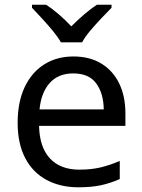

<svg xmlns="http://www.w3.org/2000/svg" viewBox="-20 -786 604 816"><path d="M292 -546Q361 -546 410.5 -516Q460 -486 486.5 -431.5Q513 -377 513 -304V-251H146Q148 -160 192.5 -112.5Q237 -65 317 -65Q368 -65 407.5 -74.5Q447 -84 489 -102V-25Q448 -7 408 1.5Q368 10 313 10Q237 10 178.5 -21Q120 -52 87.5 -113.5Q55 -175 55 -264Q55 -352 84.5 -415Q114 -478 167.5 -512Q221 -546 292 -546ZM291 -474Q228 -474 191.5 -433.5Q155 -393 148 -321H421Q420 -389 389 -431.5Q358 -474 291 -474ZM239 -606Q226 -629 204 -655.5Q182 -682 158 -708Q134 -734 116 -753V-766H176Q202 -749 230 -725Q258 -701 283 -674Q310 -701 338 -725Q366 -749 392 -766H454V-753Q435 -734 410.5 -708Q386 -682 363.5 -655.5Q341 -629 329 -606Z"/></svg>

Font: Noto Sans Historical
Style: Regular
Weight: 400
Designer: Monotype Design Team
Foundry: Monotype Imaging Inc.
Version: Version 2.013; ttfautohint (v1.8.4.7-5d5b)